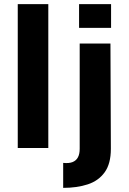

<svg xmlns="http://www.w3.org/2000/svg" viewBox="-20 -717 623 930"><path d="M214 0H66V-697H214ZM286 193V72Q314 75 331.5 68Q349 61 357.5 45Q366 29 366 4V-506H515L517 4Q517 76 487 117.5Q457 159 405 176Q353 193 286 193ZM363 -582V-697H518V-582Z"/></svg>

Font: Maven Pro
Style: Bold
Weight: 700
Designer: Joe Prince
Foundry: Joe Prince
Version: Version 2.103